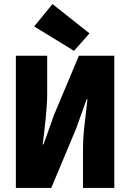

<svg xmlns="http://www.w3.org/2000/svg" viewBox="-20 -924 640 944"><path d="M58 0V-650H212V-462Q212 -432 209.5 -399.5Q207 -367 204 -334.5Q201 -302 197 -271Q193 -240 190 -214H194L246 -360L368 -650H542V0H388V-188Q388 -248 396 -314Q404 -380 410 -436H406L354 -291L232 0ZM344 -674 148 -794 238 -904 420 -760Z"/></svg>

Font: Source Code Pro Black
Style: Regular
Weight: 900
Monospace: yes
Designer: Paul D. Hunt, Teo Tuominen
Foundry: Adobe Systems Incorporated
Version: Version 2.030;PS 1.000;hotconv 16.6.51;makeotf.lib2.5.65220